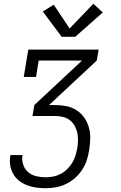

<svg xmlns="http://www.w3.org/2000/svg" viewBox="-20 -793 640 1018"><path d="M222 205Q196 205 171 201.5Q146 198 123 189Q100 180 81 165Q62 150 50 129Q38 108 34 82.5Q30 57 35 32Q35 31 35 30Q35 29 35 29H100Q100 29 99.5 29.5Q99 30 99 31Q95 56 103 80Q111 104 129 119.5Q147 135 171.5 141Q196 147 222 147Q242 147 262.5 143Q283 139 302 129Q321 119 336.5 103.5Q352 88 363 70Q374 52 380 32Q386 12 390 -8Q393 -29 393.5 -50Q394 -71 389.5 -90.5Q385 -110 375 -127.5Q365 -145 349.5 -156.5Q334 -168 314 -173Q294 -178 273 -178H152L162 -236L415 -472H185L171 -385H106L130 -530H503L493 -472L240 -236H273Q303 -236 332.5 -230Q362 -224 386 -208.5Q410 -193 426.5 -169.5Q443 -146 451 -118Q459 -90 458.5 -59.5Q458 -29 453 1Q449 28 440.5 55Q432 82 416 106.5Q400 131 378 150.5Q356 170 330 182.5Q304 195 276.5 200Q249 205 222 205ZM307 -598 207 -732 265 -768 349 -642 475 -773 525 -727 379 -598Z"/></svg>

Font: Iosevka Curly Slab LtEx
Style: Italic
Weight: 300
Width: 7
Italic angle: -9°
Monospace: yes
Designer: Belleve Invis
Foundry: Belleve Invis
Version: Version 11.1.0; ttfautohint (v1.8.3)